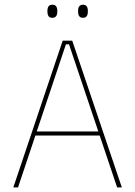

<svg xmlns="http://www.w3.org/2000/svg" viewBox="-20 -816 588 836"><path d="M58.5 0H38L253 -639H294.5L510.5 0H490L280.5 -623H267ZM421 -226H127V-243.5H421ZM208 -738.5Q197 -738.5 191.8 -745.2Q186.5 -752 186.5 -766V-769Q186.5 -782 191.8 -788.8Q197 -795.5 208 -795.5Q219 -795.5 224.2 -788.8Q229.5 -782 229.5 -769V-766Q229.5 -752 224.2 -745.2Q219 -738.5 208 -738.5ZM341.5 -738.5Q330.5 -738.5 325.2 -745.2Q320 -752 320 -766V-769Q320 -782 325.2 -788.8Q330.5 -795.5 341.5 -795.5Q352 -795.5 357.2 -788.8Q362.5 -782 362.5 -769V-766Q362.5 -752 357.2 -745.2Q352 -738.5 341.5 -738.5Z"/></svg>

Font: Anek Kannada Thin
Style: Regular
Weight: 250
Version: Version 1.003